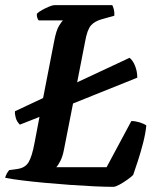

<svg xmlns="http://www.w3.org/2000/svg" viewBox="-33 -724 599 744"><path d="M44 -241Q32 -253 28 -267.5Q24 -282 25 -293L134 -344L177 -565Q185 -607 196 -624.5Q207 -642 211 -645H117Q114 -648 111.5 -655Q109 -662 110 -671Q117 -678 130.5 -685.5Q144 -693 157.5 -698.5Q171 -704 177 -704H402Q405 -699 408 -688Q411 -677 410 -663L363 -650Q334 -642 319.5 -625.5Q305 -609 297 -564L266 -405L469 -500Q482 -490 490.5 -468.5Q499 -447 499 -423L250 -323L215 -145Q210 -118 201 -100.5Q192 -83 185 -76H380L476 -255Q491 -255 507.5 -250Q524 -245 534 -238Q531 -207 521.5 -170Q512 -133 501 -99.5Q490 -66 483 -46Q475 -38 459.5 -27Q444 -16 429 -8Q414 0 406 0Q376 0 332.5 -2Q289 -4 239.5 -7.5Q190 -11 141.5 -15.5Q93 -20 52.5 -25Q12 -30 -13 -35Q-11 -44 -6 -52.5Q-1 -61 3 -65L33 -69Q64 -73 77.5 -95Q91 -117 101 -171L120 -271Z"/></svg>

Font: Texturina 72pt 72pt Regular
Style: Bold Italic
Weight: 700
Italic angle: -11°
Designer: Guillermo Torres Carreño
Foundry: Omnibus-Type
Version: Version 1.002; ttfautohint (v1.8.3)